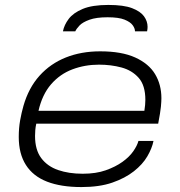

<svg xmlns="http://www.w3.org/2000/svg" viewBox="-20 -746 728 778"><path d="M310 12Q227 12 170.5 -10Q114 -32 85 -77.5Q56 -123 56 -191Q56 -227 61.5 -258Q67 -289 75 -317Q96 -390 140 -439Q184 -488 246.5 -513Q309 -538 386 -538Q473 -538 528 -513Q583 -488 608.5 -445.5Q634 -403 634 -348Q634 -335 632 -313.5Q630 -292 621 -245H127Q124 -231 123 -219Q122 -207 122 -195Q122 -139 147 -105.5Q172 -72 215.5 -57Q259 -42 315 -42Q369 -42 408.5 -56Q448 -70 476 -90Q504 -110 520 -133Q536 -156 541 -175H602Q596 -145 577 -112.5Q558 -80 522.5 -52Q487 -24 435 -6Q383 12 310 12ZM136 -297H565Q567 -310 568 -320.5Q569 -331 569 -341Q569 -400 542 -430.5Q515 -461 472.5 -472.5Q430 -484 381 -484Q324 -484 273.5 -465Q223 -446 187 -404.5Q151 -363 136 -297ZM419 -726Q481 -726 515 -713Q549 -700 563.5 -680Q578 -660 578 -637Q578 -633 577.5 -628.5Q577 -624 576 -619H527Q527 -631 517.5 -644Q508 -657 484.5 -666.5Q461 -676 416 -676Q370 -676 342.5 -666Q315 -656 302.5 -643Q290 -630 285 -619H235Q240 -645 258.5 -669.5Q277 -694 315.5 -710Q354 -726 419 -726Z"/></svg>

Font: Archivo Expanded ExtraLight
Style: Italic
Weight: 250
Width: 7
Italic angle: -10°
Designer: Hector Gatti
Foundry: Omnibus-Type
Version: Version 2.001